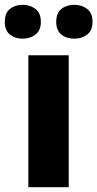

<svg xmlns="http://www.w3.org/2000/svg" viewBox="-45 -779 405 799"><path d="M241 0H73V-549H241ZM-25 -688Q-25 -725 -3.5 -742Q18 -759 49 -759Q80 -759 102.5 -742Q125 -725 125 -688Q125 -652 102.5 -635Q80 -618 49 -618Q18 -618 -3.5 -635Q-25 -652 -25 -688ZM189 -688Q189 -725 210.5 -742Q232 -759 265 -759Q295 -759 317.5 -742Q340 -725 340 -688Q340 -652 317.5 -635Q295 -618 265 -618Q232 -618 210.5 -635Q189 -652 189 -688Z"/></svg>

Font: Noto Sans Malayalam ExtraBold
Style: Regular
Weight: 800
Designer: Jelle Bosma - Monotype Design Team
Foundry: Monotype Imaging Inc.
Version: Version 2.104; ttfautohint (v1.8.4.7-5d5b)